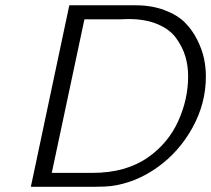

<svg xmlns="http://www.w3.org/2000/svg" viewBox="-20 -715 808 735"><path d="M98.1 0 245.1 -693.8 246.1 -694.8H498Q560.1 -694.8 609.1 -676.5Q658.2 -658.2 687 -629.6Q715.8 -601.1 734.9 -563Q753.9 -524.9 761 -491Q768.1 -457 768.1 -421.9Q768.1 -318.8 716.6 -225.8Q665 -132.8 582 -74Q499 -15.1 405.8 -2.9Q384.8 0 342.8 0ZM178.2 -53.2H334Q461.9 -53.2 546.9 -112.8Q624 -167 662.1 -251Q700.2 -335 700.2 -422.9Q700.2 -462.9 689.7 -498.5Q679.2 -534.2 655 -568.1Q630.9 -602.1 584 -622.1Q537.1 -642.1 472.2 -642.1Q467.3 -642.1 456.5 -641.6Q445.8 -641.1 440.9 -641.1H303.2Z"/></svg>

Font: CMU Bright
Style: Oblique
Weight: 500
Italic angle: -12°
Version: Version 0.7.0